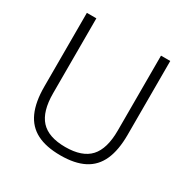

<svg xmlns="http://www.w3.org/2000/svg" viewBox="-168 -892 1034 1052"><g transform="rotate(30 349.0 -365.5)"><path d="M350 9Q259 9 200.5 -21Q142 -51 113.8 -113.5Q85.5 -176 85.5 -273V-740H145.5V-266Q145.5 -151 194.5 -97.5Q243.5 -44 350 -44Q456.5 -44 505.5 -97.5Q554.5 -151 554.5 -266V-740H613V-273Q613 -176 585 -113.5Q557 -51 498.8 -21Q440.5 9 350 9Z"/></g></svg>

Font: Encode Sans Condensed Thin Light
Style: Regular
Weight: 300
Version: Version 3.002